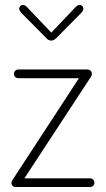

<svg xmlns="http://www.w3.org/2000/svg" viewBox="-20 -751 425 771"><path d="M341 -35Q349 -35 354 -30Q359 -25 359 -17Q359 -10 354 -5Q349 0 341 0H44Q36 0 31 -4.5Q26 -9 26 -16Q26 -18 27 -22Q28 -26 30 -28L297 -437H54Q46 -437 41 -442Q36 -447 36 -454Q36 -462 41 -467Q46 -472 54 -472H331Q339 -472 344 -467Q349 -462 349 -454Q349 -448 346 -444L78 -35ZM207 -599Q196 -588 186 -588Q174 -588 165 -599L65 -700Q57 -710 57 -716Q57 -721 61 -726Q65 -731 72 -731Q81 -731 88 -723L186 -620L284 -723Q291 -731 300 -731Q307 -731 311 -726Q315 -721 315 -716Q315 -710 307 -700Z"/></svg>

Font: AkaAcidDosis
Style: ExtraLight
Weight: 250
Designer: Edgar Tolentino, Pablo Impallari, Igino Marini, Aka-Acid
Foundry: Edgar Tolentino, Pablo Impallari, Igino Marini, Aka-Acid
Version: Version 1.007